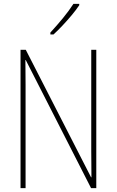

<svg xmlns="http://www.w3.org/2000/svg" viewBox="-20 -971 602 991"><path d="M477 0H450L113 -661H111Q111 -634 111.5 -605Q112 -576 112 -534V0H86V-714H113L450 -56H452Q452 -91 451.5 -127.5Q451 -164 451 -190V-714H477ZM389 -944Q373 -920 350 -892.5Q327 -865 302.5 -839Q278 -813 256 -793H240V-803Q274 -840 304.5 -877Q335 -914 359 -951H389Z"/></svg>

Font: Noto Sans Telugu Condensed Thin
Style: Regular
Weight: 100
Width: 3
Designer: Jelle Bosma - Monotype Design Team
Foundry: Monotype Imaging Inc.
Version: Version 2.005; ttfautohint (v1.8.4.7-5d5b)